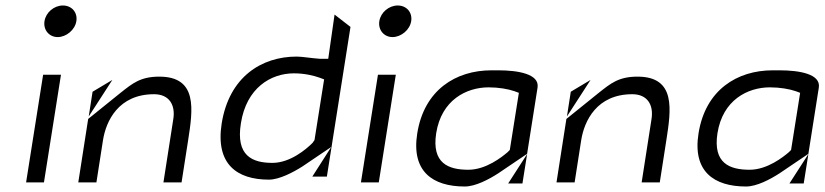

<svg xmlns="http://www.w3.org/2000/svg" viewBox="-20 -693 3002 699"><path d="M142 -616C137 -584 159 -558 190 -558C221 -558 253 -584 258 -616C263 -648 241 -673 209 -673C177 -673 147 -648 142 -616ZM75 -29H140L202 -421H137Z M265 -29H331L355 -183C366 -252 411 -350 541 -350C596 -350 619 -311 611 -260L575 -29H641L665 -183C682 -293 701 -414 560 -414C491 -414 462 -389 420 -356L301 -260ZM303 -269 389 -402 317 -359Z M787 -243C764 -95 843 -39 959 -39C997 -39 1048 -66 1081 -87L1186 -158L1117 -50H1170L1256 -595L1198 -640L1175 -479H1145H1144C1114 -481 1080 -487 1060 -487C932 -487 814 -413 787 -243ZM857 -244C877 -373 966 -426 1050 -426C1088 -426 1122 -418 1144 -410L1160 -404L1125 -183L1118 -173L1116 -171C1096 -151 1037 -100 972 -100C898 -100 838 -126 857 -244Z M1361 -616C1356 -584 1378 -558 1409 -558C1440 -558 1472 -584 1477 -616C1482 -648 1460 -673 1428 -673C1396 -673 1366 -648 1361 -616ZM1294 -29H1359L1421 -421H1356Z M1499 -207C1477 -69 1555 -14 1672 -14C1711 -14 1760 -40 1794 -62L1899 -133L1937 -374C1945 -424 1865 -437 1794 -437H1769C1640 -437 1524 -366 1499 -207ZM1568 -208C1587 -329 1678 -375 1759 -375C1795 -375 1830 -369 1853 -361L1869 -355L1836 -147L1828 -139C1808 -122 1750 -75 1685 -75C1613 -75 1551 -98 1568 -208ZM1830 -25H1882L1899 -132ZM1899 -132V-133Z M2006 -29H2072L2096 -183C2107 -252 2152 -350 2282 -350C2337 -350 2360 -311 2352 -260L2316 -29H2382L2406 -183C2423 -293 2442 -414 2301 -414C2232 -414 2203 -389 2161 -356L2042 -260ZM2044 -269 2130 -402 2058 -359Z M2523 -207C2501 -69 2579 -14 2696 -14C2735 -14 2784 -40 2818 -62L2923 -133L2961 -374C2969 -424 2889 -437 2818 -437H2793C2664 -437 2548 -366 2523 -207ZM2592 -208C2611 -329 2702 -375 2783 -375C2819 -375 2854 -369 2877 -361L2893 -355L2860 -147L2852 -139C2832 -122 2774 -75 2709 -75C2637 -75 2575 -98 2592 -208ZM2854 -25H2906L2923 -132ZM2923 -132V-133Z"/></svg>

Font: Charger Static
Style: Obl
Weight: 1000
Designer: Jasper
Foundry: KineticPlasma Fonts/Cannot Into Space Fonts
Version: Version 1.1